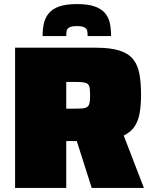

<svg xmlns="http://www.w3.org/2000/svg" viewBox="-20 -922 754 942"><path d="M54 0V-688H449Q522 -688 566 -674Q610 -660 633 -631.5Q656 -603 664 -559.5Q672 -516 672 -458Q672 -411 666 -372Q660 -333 642 -304Q624 -275 587 -257L686 0H430L343 -273L401 -240Q389 -233 376.5 -231.5Q364 -230 352 -230H305V0ZM305 -389H347Q372 -389 387 -390.5Q402 -392 409.5 -398.5Q417 -405 419.5 -418Q422 -431 422 -454Q422 -477 420 -490Q418 -503 411 -509.5Q404 -516 388.5 -518Q373 -520 346 -520H305ZM358 -902Q411 -902 444 -890.5Q477 -879 495 -858Q513 -837 519 -808Q525 -779 525 -745H410Q410 -759 408 -770Q406 -781 394.5 -787.5Q383 -794 358 -794Q331 -794 320 -787.5Q309 -781 307 -770Q305 -759 305 -745H189Q189 -779 195.5 -807.5Q202 -836 220 -857.5Q238 -879 271 -890.5Q304 -902 358 -902Z"/></svg>

Font: Saira SemiExpanded Black
Style: Regular
Weight: 900
Width: 6
Designer: Hector Gatti with collaboration of the Omnibus-Type team
Foundry: Omnibus-Type
Version: Version 1.101